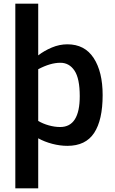

<svg xmlns="http://www.w3.org/2000/svg" viewBox="-20 -783 623 1040"><path d="M63 -763H187V-483Q219 -508 260.5 -525.5Q302 -543 345 -543Q439 -543 487.5 -468.5Q536 -394 536 -268Q536 -133 490 -63Q444 7 345 7Q305 7 263 -4Q221 -15 187 -34V237H63ZM412 -262Q412 -358 383.5 -400.5Q355 -443 307 -443Q253 -443 187 -408V-128Q212 -113 244 -104Q276 -95 306 -95Q412 -95 412 -262Z"/></svg>

Font: Exo SemiBold
Style: Regular
Weight: 600
Designer: Natanael Gama
Foundry: Natanael Gama
Version: Version 1.500